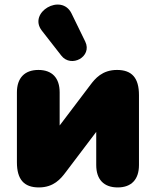

<svg xmlns="http://www.w3.org/2000/svg" viewBox="-20 -810 682 840"><path d="M150 10C215 10 246 -28 267 -56L401 -233V-88C401 -25 434 10 495 10C555 10 588 -25 588 -88V-394C588 -469 557 -504 492 -504C427 -504 396 -466 375 -438L241 -261V-406C241 -469 208 -504 148 -504C88 -504 54 -469 54 -406V-100C54 -25 85 10 150 10ZM163 -676 248 -567C291 -511 385 -562 353 -628L293 -751C249 -842 101 -756 163 -676Z"/></svg>

Font: SN Pro Black
Style: Regular
Weight: 900
Designer: Tobias Whetton
Foundry: Supernotes
Version: Version 1.001;Glyphs 3.2 (3249)